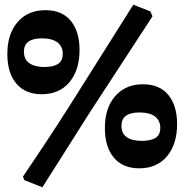

<svg xmlns="http://www.w3.org/2000/svg" viewBox="-20 -699 772 811"><path d="M83 62 77 47Q97 18 161.5 -79Q226 -176 279 -260L543 -679L615 -651L624 -630Q595 -585 515.5 -463.5Q436 -342 356 -219Q287 -110 232 -23Q177 64 159 92ZM11 -471Q11 -556 54.5 -606Q98 -656 172 -656Q242 -656 279 -611Q316 -566 316 -488Q316 -403 273.5 -352Q231 -301 156 -301Q87 -301 49 -346Q11 -391 11 -471ZM245 -472Q245 -503 222.5 -520Q200 -537 157 -537Q81 -537 81 -481Q81 -448 104 -432Q127 -416 167 -416Q205 -416 225 -429Q245 -442 245 -472ZM423 -158Q423 -243 466.5 -293Q510 -343 584 -343Q654 -343 691 -298Q728 -253 728 -175Q728 -90 685.5 -39Q643 12 568 12Q499 12 461 -33Q423 -78 423 -158ZM657 -159Q657 -190 634.5 -207Q612 -224 569 -224Q493 -224 493 -168Q493 -135 515.5 -119.5Q538 -104 579 -104Q617 -104 637 -116.5Q657 -129 657 -159Z"/></svg>

Font: Alegreya SC ExtraBold
Style: Regular
Weight: 800
Designer: Juan Pablo del Peral
Foundry: Huerta Tipografica
Version: Version 2.007; ttfautohint (v1.6)